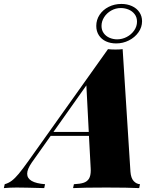

<svg xmlns="http://www.w3.org/2000/svg" viewBox="-116 -965 805 985"><path d="M0 0ZM612.8 -856Q612.8 -825.2 594.2 -799.1Q575.7 -772.9 545.2 -757.6Q514.6 -742.2 480 -742.2Q450.7 -742.2 427.5 -752.9Q404.3 -763.7 391.1 -784.2Q377.9 -804.7 377.9 -832Q377.9 -863.3 395 -889.2Q412.1 -915 441.7 -929.9Q471.2 -944.8 506.8 -944.8Q536.6 -944.8 560.8 -933.8Q585 -922.9 598.9 -902.6Q612.8 -882.3 612.8 -856ZM586.9 -854Q586.9 -876.5 574.7 -892.3Q562.5 -908.2 543.5 -916Q524.4 -923.8 503.9 -923.8Q477.5 -923.8 454.6 -910.9Q431.6 -897.9 418.2 -876.7Q404.8 -855.5 404.8 -832Q404.8 -810.5 416 -794.9Q427.2 -779.3 445.8 -771.2Q464.4 -763.2 484.9 -763.2Q510.7 -763.2 534.2 -775.4Q557.6 -787.6 572.3 -808.6Q586.9 -829.6 586.9 -854ZM602.1 -20 598.1 0Q539.6 -2.9 429.2 -2.9Q313 -2.9 258.8 0L263.2 -20Q295.4 -21.5 313.5 -27.6Q331.5 -33.7 340.6 -48.6Q349.6 -63.5 349.6 -91.3Q349.6 -99.6 349.1 -104L340.3 -268.1H144L46.9 -130.9Q23.4 -96.7 23.4 -73.7Q23.4 -26.9 115.2 -20L110.8 0Q7.8 -2.9 -30.8 -2.9Q-64.9 -2.9 -96.2 0L-91.8 -20Q-72.3 -25.4 -55.7 -37.8Q-39.1 -50.3 -19.8 -73.5Q-0.5 -96.7 29.8 -139.2L438 -712.9Q454.1 -710.9 476.6 -710.9Q499 -710.9 513.2 -712.9L553.2 -84Q555.7 -51.3 569.8 -36.1Q584 -21 602.1 -20ZM327.1 -526.9 158.2 -288.1H339.4Z"/></svg>

Font: TypoPRO Playfair Display
Style: Italic
Weight: 900
Italic angle: -14°
Designer: Claus Eggers Sørensen
Foundry: Claus Eggers Sørensen
Version: Version 1.004;PS 001.004;hotconv 1.0.70;makeotf.lib2.5.58329